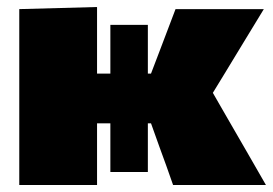

<svg xmlns="http://www.w3.org/2000/svg" viewBox="-20 -528 779 548"><path d="M35 0V-502L257 -508V-318H295V-457H402V-318H411L436 -383.5L481 -502H733Q704.5 -455 676.5 -409.2Q648.5 -363.5 620.5 -317L587.5 -263L629.5 -190Q657 -142.5 684.5 -94.8Q712 -47 739 0H474Q464.5 -27.5 454.8 -54.5Q445 -81.5 435.5 -107.5L411 -176H402V-37H295V-176H257V0Z"/></svg>

Font: Commissioner Black
Style: Regular
Weight: 900
Designer: Kostas Bartsokas
Foundry: Kostas Bartsokas
Version: Version 1.000; ttfautohint (v1.8.3)